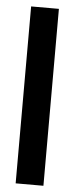

<svg xmlns="http://www.w3.org/2000/svg" viewBox="-52 -729 294 757"><g transform="rotate(5 95.0 -350.0)"><path d="M40 0V-700.2H149.9V0Z"/></g></svg>

Font: VL Bebas Neue Bold
Style: Regular
Weight: 700
Designer: Ryoichi Tsunekawa
Foundry: Ryoichi Tsunekawa
Version: Version 1.300